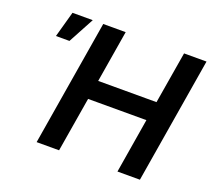

<svg xmlns="http://www.w3.org/2000/svg" viewBox="-123 -886 1149 1044"><g transform="rotate(20 451.5 -364.0)"><path d="M184.6 0 305.2 -727.5H435.1L385.3 -427.2H722.7L772.9 -727.5H902.8L782.2 0H652.3L704.6 -316.4H367.2L314.5 0ZM85.9 -578.1 127.4 -727.5H244.6L164.1 -578.1Z"/></g></svg>

Font: Inter 20pt SemiBold
Style: Italic
Weight: 600
Italic angle: -9.3988°
Version: Version 4.001;git-66647c0bb